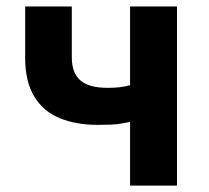

<svg xmlns="http://www.w3.org/2000/svg" viewBox="-20 -580 652 600"><path d="M386.5 0V-198.9Q370.8 -195.7 356.7 -193.5Q342.7 -191.2 326.2 -190.5Q309.7 -189.8 285.2 -189.8Q217.8 -189.8 166.5 -210.8Q115.1 -231.8 86.9 -278.6Q58.6 -325.3 58.6 -400.5V-559.8H204.4V-400.5Q204.4 -352.4 230.9 -329Q257.4 -305.5 316.2 -305.5Q336.6 -305.5 352.8 -307.3Q369 -309.1 386.5 -313.8V-559.8H533.1V0Z"/></svg>

Font: Noto Sans TC Thin
Style: Regular
Weight: 100
Designer: Ryoko NISHIZUKA 西塚涼子 (kana, bopomofo & ideographs); Paul D. Hunt (Latin, Greek & Cyrillic); Sandoll Communications 산돌커뮤니
Foundry: Adobe
Version: Version 2.004-H2;hotconv 1.0.118;makeotfexe 2.5.65603